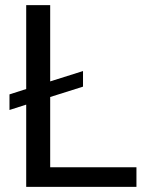

<svg xmlns="http://www.w3.org/2000/svg" viewBox="-20 -731 579 751"><path d="M513.7 -76.7V0H82.5V-321.8L17.1 -300.8V-361.8L82.5 -382.8V-710.9H176.3V-412.6L304.7 -453.1V-392.1L176.3 -351.6V-76.7Z"/></svg>

Font: Vazirmatn RD FD
Style: Regular
Weight: 400
Designer: Saber Rastikerdar
Foundry: Saber Rastikerdar
Version: Version 33.003